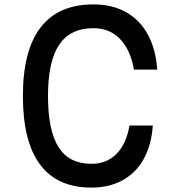

<svg xmlns="http://www.w3.org/2000/svg" viewBox="-20 -836 790 872"><path d="M84 -400Q84 -607 164.5 -711.5Q245 -816 405 -816Q489 -816 552 -781Q615 -746 651.5 -679Q688 -612 694 -520H588Q573 -609 525.5 -658.5Q478 -708 405 -708Q299 -708 248.5 -632.5Q198 -557 198 -400Q198 -243 246 -167.5Q294 -92 395 -92Q465 -92 509.5 -137.5Q554 -183 568 -266H674Q668 -178 633 -114.5Q598 -51 537 -17.5Q476 16 395 16Q240 16 162 -88.5Q84 -193 84 -400Z"/></svg>

Font: Martian Mono Custom sWd Rg
Style: Regular
Weight: 400
Width: 6
Monospace: yes
Designer: Alex Havermale
Foundry: Evil Martians
Version: Version 1.000